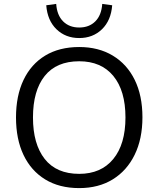

<svg xmlns="http://www.w3.org/2000/svg" viewBox="-20 -955 812 984"><path d="M62 -353Q62 -464 100.5 -545Q139 -626 211.5 -670Q284 -714 386 -714Q485 -714 558 -670Q631 -626 670.5 -545.5Q710 -465 710 -354Q710 -243 670 -161.5Q630 -80 557.5 -35.5Q485 9 386 9Q284 9 211.5 -35.5Q139 -80 100.5 -161Q62 -242 62 -353ZM149 -353Q149 -217 209 -140.5Q269 -64 386 -64Q498 -64 560.5 -140Q623 -216 623 -353Q623 -490 561 -565.5Q499 -641 386 -641Q269 -641 209 -565.5Q149 -490 149 -353ZM386 -760Q316 -760 269.5 -805Q223 -850 217 -928L268 -935Q272 -877 303.5 -845.5Q335 -814 386 -814Q437 -814 468.5 -845.5Q500 -877 504 -935L555 -928Q549 -850 502.5 -805Q456 -760 386 -760Z"/></svg>

Font: Mulish
Style: Regular
Weight: 400
Designer: Vernon Adams
Foundry: Vernon Adams
Version: Version 3.603; ttfautohint (v1.8.3)